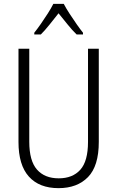

<svg xmlns="http://www.w3.org/2000/svg" viewBox="-20 -967 609 997"><path d="M493 -230Q493 -105 437 -47.5Q381 10 284 10Q184 10 130 -50Q76 -110 76 -230V-714H132V-231Q132 -132 172 -86.5Q212 -41 285 -41Q357 -41 397 -85.5Q437 -130 437 -230V-714H493ZM311 -947Q323 -924 341.5 -895.5Q360 -867 379 -840Q398 -813 411 -797V-788H378Q355 -810 331 -840Q307 -870 284 -898Q262 -870 237.5 -839.5Q213 -809 192 -788H158V-797Q174 -817 192.5 -843.5Q211 -870 228.5 -897.5Q246 -925 257 -947Z"/></svg>

Font: Noto Sans Myanmar UI Condensed Light
Style: Regular
Weight: 300
Width: 3
Designer: Monotype Design Team
Foundry: Monotype Imaging Inc.
Version: Version 2.103; ttfautohint (v1.8.4.7-5d5b)